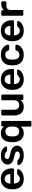

<svg xmlns="http://www.w3.org/2000/svg" viewBox="1863 -2433 760 4526"><g transform="rotate(-90 2243.0 -170.0)"><path d="M290 10Q179 10 113.5 -54Q48 -118 44 -236Q44 -245 44 -261Q44 -277 44 -286Q49 -399 114.5 -464.5Q180 -530 290 -530Q371 -530 426 -496.5Q481 -463 509 -403.5Q537 -344 537 -266V-245Q537 -235 530 -228Q523 -221 512 -221H180V-213Q182 -161 209.5 -122Q237 -83 289 -83Q331 -83 353.5 -101Q376 -119 384 -129Q393 -140 398 -143Q403 -146 415 -146H501Q511 -146 517 -140Q523 -134 523 -125Q522 -109 506.5 -86Q491 -63 461.5 -41Q432 -19 389 -4.5Q346 10 290 10ZM180 -305H401V-308Q401 -366 371.5 -402.5Q342 -439 290 -439Q237 -439 208.5 -402.5Q180 -366 180 -308Z M840 10Q780 10 737.5 -4Q695 -18 668 -39Q641 -60 628 -81Q615 -102 614 -116Q613 -128 620.5 -134Q628 -140 637 -140H716Q720 -140 723.5 -139Q727 -138 731 -133Q750 -116 774 -98.5Q798 -81 843 -81Q882 -81 908.5 -96.5Q935 -112 935 -141Q935 -161 923.5 -174.5Q912 -188 881 -198.5Q850 -209 793 -221Q708 -239 667.5 -276.5Q627 -314 627 -374Q627 -413 650.5 -448.5Q674 -484 720.5 -507Q767 -530 836 -530Q908 -530 955.5 -507.5Q1003 -485 1026.5 -456Q1050 -427 1052 -407Q1052 -396 1045.5 -389.5Q1039 -383 1030 -383H956Q946 -383 939 -390Q927 -400 914.5 -411Q902 -422 883.5 -430.5Q865 -439 835 -439Q797 -439 777 -422.5Q757 -406 757 -381Q757 -364 766.5 -351.5Q776 -339 805 -328Q834 -317 893 -305Q994 -286 1033 -244Q1072 -202 1072 -148Q1072 -80 1012.5 -35Q953 10 840 10Z M1546 190Q1536 190 1529 183Q1522 176 1522 166V-61Q1498 -29 1460 -9.5Q1422 10 1368 10Q1299 10 1252.5 -21Q1206 -52 1182 -105Q1158 -158 1155 -224Q1154 -260 1155 -295Q1158 -364 1182 -417Q1206 -470 1252.5 -500Q1299 -530 1368 -530Q1426 -530 1465 -509Q1504 -488 1528 -456V-496Q1528 -506 1535 -513Q1542 -520 1552 -520H1632Q1642 -520 1649 -513Q1656 -506 1656 -496V166Q1656 176 1649 183Q1642 190 1632 190ZM1406 -97Q1446 -97 1471 -115Q1496 -133 1508.5 -160.5Q1521 -188 1522 -218Q1524 -257 1522 -295Q1521 -326 1509 -355.5Q1497 -385 1472 -404Q1447 -423 1406 -423Q1363 -423 1339 -404.5Q1315 -386 1304 -356Q1293 -326 1291 -290Q1289 -260 1291 -230Q1293 -194 1304 -164Q1315 -134 1339 -115.5Q1363 -97 1406 -97Z M1982 10Q1891 10 1837.5 -50.5Q1784 -111 1784 -215V-496Q1784 -506 1791 -513Q1798 -520 1808 -520H1896Q1906 -520 1913 -513Q1920 -506 1920 -496V-221Q1920 -97 2029 -97Q2081 -97 2111.5 -129.5Q2142 -162 2142 -221V-496Q2142 -506 2149 -513Q2156 -520 2166 -520H2254Q2264 -520 2271 -513Q2278 -506 2278 -496V-24Q2278 -14 2271 -7Q2264 0 2254 0H2173Q2162 0 2155.5 -7Q2149 -14 2149 -24V-65Q2122 -29 2082 -9.5Q2042 10 1982 10Z M2634 10Q2523 10 2457.5 -54Q2392 -118 2388 -236Q2388 -245 2388 -261Q2388 -277 2388 -286Q2393 -399 2458.5 -464.5Q2524 -530 2634 -530Q2715 -530 2770 -496.5Q2825 -463 2853 -403.5Q2881 -344 2881 -266V-245Q2881 -235 2874 -228Q2867 -221 2856 -221H2524V-213Q2526 -161 2553.5 -122Q2581 -83 2633 -83Q2675 -83 2697.5 -101Q2720 -119 2728 -129Q2737 -140 2742 -143Q2747 -146 2759 -146H2845Q2855 -146 2861 -140Q2867 -134 2867 -125Q2866 -109 2850.5 -86Q2835 -63 2805.5 -41Q2776 -19 2733 -4.5Q2690 10 2634 10ZM2524 -305H2745V-308Q2745 -366 2715.5 -402.5Q2686 -439 2634 -439Q2581 -439 2552.5 -402.5Q2524 -366 2524 -308Z M3212 10Q3103 10 3037 -50.5Q2971 -111 2967 -220Q2966 -235 2966 -259.5Q2966 -284 2967 -300Q2971 -409 3037 -469.5Q3103 -530 3212 -530Q3276 -530 3321 -512.5Q3366 -495 3395 -467.5Q3424 -440 3438.5 -410.5Q3453 -381 3454 -357Q3455 -346 3447.5 -339.5Q3440 -333 3430 -333H3342Q3332 -333 3326.5 -338Q3321 -343 3316 -353Q3301 -393 3276 -409.5Q3251 -426 3214 -426Q3164 -426 3134.5 -394.5Q3105 -363 3103 -295Q3101 -256 3103 -225Q3105 -156 3134.5 -125Q3164 -94 3214 -94Q3253 -94 3277 -110.5Q3301 -127 3316 -167Q3321 -177 3326.5 -182Q3332 -187 3342 -187H3430Q3440 -187 3447.5 -180.5Q3455 -174 3454 -163Q3453 -141 3439 -111.5Q3425 -82 3396.5 -54Q3368 -26 3322.5 -8Q3277 10 3212 10Z M3782 10Q3671 10 3605.5 -54Q3540 -118 3536 -236Q3536 -245 3536 -261Q3536 -277 3536 -286Q3541 -399 3606.5 -464.5Q3672 -530 3782 -530Q3863 -530 3918 -496.5Q3973 -463 4001 -403.5Q4029 -344 4029 -266V-245Q4029 -235 4022 -228Q4015 -221 4004 -221H3672V-213Q3674 -161 3701.5 -122Q3729 -83 3781 -83Q3823 -83 3845.5 -101Q3868 -119 3876 -129Q3885 -140 3890 -143Q3895 -146 3907 -146H3993Q4003 -146 4009 -140Q4015 -134 4015 -125Q4014 -109 3998.5 -86Q3983 -63 3953.5 -41Q3924 -19 3881 -4.5Q3838 10 3782 10ZM3672 -305H3893V-308Q3893 -366 3863.5 -402.5Q3834 -439 3782 -439Q3729 -439 3700.5 -402.5Q3672 -366 3672 -308Z M4159 0Q4149 0 4142 -7Q4135 -14 4135 -24V-495Q4135 -506 4142 -513Q4149 -520 4159 -520H4240Q4250 -520 4257.5 -513Q4265 -506 4265 -495V-454Q4288 -486 4324.5 -503Q4361 -520 4409 -520H4450Q4461 -520 4467.5 -513Q4474 -506 4474 -496V-424Q4474 -414 4467.5 -407Q4461 -400 4450 -400H4372Q4324 -400 4297.5 -373.5Q4271 -347 4271 -299V-24Q4271 -14 4263.5 -7Q4256 0 4246 0Z"/></g></svg>

Font: Rubik Medium
Style: Regular
Weight: 500
Designer: Hubert and Fischer
Foundry: Hubert and Fischer
Version: Version 2.300; ttfautohint (v1.8.4.7-5d5b);gftools[0.9.30]